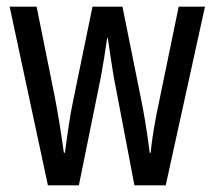

<svg xmlns="http://www.w3.org/2000/svg" viewBox="-20 -557 645 577"><path d="M322 -325Q317 -354 312.5 -384.5Q308 -415 304 -443H302Q298 -414 293 -383Q288 -352 283 -325L217 0H124L9 -537H90L144 -269Q152 -228 159 -184.5Q166 -141 172 -98H175Q180 -134 186 -176Q192 -218 202 -265L258 -537H348L403 -264Q409 -236 416 -194Q423 -152 430 -98H433Q436 -138 450 -212L517 -537H596L478 0H384Z"/></svg>

Font: Noto Sans Myanmar ExtraCondensed
Style: Regular
Weight: 400
Width: 2
Designer: Monotype Design Team
Foundry: Monotype Imaging Inc.
Version: Version 2.107; ttfautohint (v1.8.4.7-5d5b)